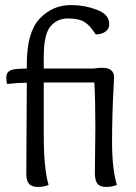

<svg xmlns="http://www.w3.org/2000/svg" viewBox="-20 -736 537 759"><path d="M84 -49 86 -409Q53 -409 8 -404Q5 -414 5 -431Q5 -459 42 -463Q64 -465 86 -465V-483Q86 -608 136.5 -662Q187 -716 261 -716Q314 -716 363 -697.5Q412 -679 412 -640Q412 -623 397.5 -611.5Q383 -600 358 -600Q338 -633 315.5 -648Q293 -663 249 -663Q205 -663 179 -631Q153 -599 153 -512V-465H350Q366 -468 384 -468Q431 -468 431 -430Q431 -425 429 -390Q423 -283 423 -175.5Q423 -68 442 -5Q424 3 399.5 3Q375 3 365 -10Q355 -23 355 -54L357 -231Q357 -339 353 -410H153V-202Q153 -69 172 -5Q154 3 130 3Q106 3 95 -9Q84 -21 84 -49Z"/></svg>

Font: Overlock
Style: Regular
Weight: 400
Designer: Dario Muhafara
Foundry: Dario Manuel Muhafara
Version: Version 1.001